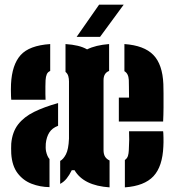

<svg xmlns="http://www.w3.org/2000/svg" viewBox="-20 -799 756 828"><path d="M28.5 -369Q28 -372 27.5 -384.8Q27 -397.5 27 -412.2Q27 -427 27.5 -436Q31.5 -519.5 68.8 -561.2Q106 -603 196.5 -609V-493Q186 -488.5 181.8 -478.8Q177.5 -469 176.5 -453Q176 -442.5 175.8 -426Q175.5 -409.5 175.8 -393.8Q176 -378 176.5 -369ZM452.5 9Q340.5 1.5 301.5 -65H289.5Q279 -43.5 267.2 -29Q255.5 -14.5 239.5 -6V-105Q253 -112 264.2 -133.2Q275.5 -154.5 277.5 -201V-448Q277.5 -460 274.5 -470.8Q271.5 -481.5 262.5 -489V-609Q292.5 -607 315.5 -601.5Q338.5 -596 355.5 -586Q392.5 -604.5 450.5 -609V-493Q426.5 -484 426.5 -453V-152Q426.5 -134 433.2 -123.2Q440 -112.5 452.5 -107ZM492.5 -275V-378H536.5Q536.5 -404.5 536 -426Q535.5 -447.5 535.5 -454Q534 -482 516.5 -492V-609Q601.5 -603 641.2 -562.2Q681 -521.5 684.5 -436Q685 -424 685.2 -396.5Q685.5 -369 685.2 -336Q685 -303 683.5 -275ZM193.5 8Q153 7.5 116.5 -6.5Q80 -20.5 56 -52Q32 -83.5 28.5 -136Q28 -147.5 28 -159.2Q28 -171 28.5 -180Q33 -230 58.2 -262.5Q83.5 -295 127.2 -316.5Q171 -338 230.5 -354.5V-256.5Q205 -247 192.8 -227.8Q180.5 -208.5 177.5 -180Q177 -171 177 -163.2Q177 -155.5 178.5 -147Q183.5 -124 193.5 -113ZM518.5 9V-109Q528.5 -116 531.8 -126.8Q535 -137.5 535.5 -151Q537 -181 537.2 -197Q537.5 -213 536.5 -233H683.5Q684.5 -228 685 -206.2Q685.5 -184.5 684.5 -168Q681 -81 641.8 -39Q602.5 3 518.5 9ZM310.5 -640 407.5 -779H513.5L411.5 -640Z"/></svg>

Font: Big Shoulders Stencil Text Thin Black
Style: Regular
Weight: 900
Version: Version 2.001